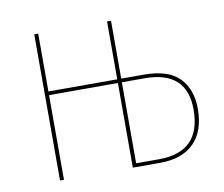

<svg xmlns="http://www.w3.org/2000/svg" viewBox="-63 -594 780 670"><g transform="rotate(-10 327.0 -259.0)"><path d="M615 -163Q615 -84 573 -42Q531 0 453 0H356V-300H112V0H98V-518H112V-313H356V-518H370V-313H450Q536 -313 575.5 -273Q615 -233 615 -163ZM600 -163Q600 -300 451 -300H370V-13H451Q600 -13 600 -163Z"/></g></svg>

Font: Fira Sans Compressed Hair
Style: Regular
Weight: 100
Width: 1
Designer: bBox Type GmbH & Carrois Corporate GbR & Edenspiekermann AG
Foundry: bBox Type GmbH & Carrois Corporate GbR & Edenspiekermann AG
Version: Version 4.301